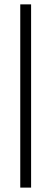

<svg xmlns="http://www.w3.org/2000/svg" viewBox="-20 -731 248 883"><path d="M123 -710.9V131.8H73.2V-710.9Z"/></svg>

Font: Battambang Light
Style: Regular
Weight: 300
Designer: Danh Hong
Version: Version 8.002; ttfautohint (v1.8.3)